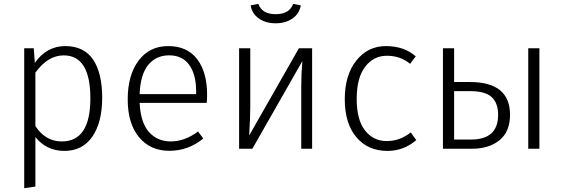

<svg xmlns="http://www.w3.org/2000/svg" viewBox="-20 -774 2933 999"><path d="M301.8 -38.1Q450.2 -38.1 450.2 -262.2Q450.2 -486.3 311 -485.8Q229 -485.8 164.1 -396V-118.2Q215.8 -38.1 301.8 -38.1ZM511.7 -265.6Q511.7 -138.2 460.9 -63.5Q409.2 11.2 315.4 11.2Q221.7 11.2 164.1 -61V196.8L106 205.1V-522.9H155.8L161.1 -446.8Q222.7 -534.2 319.8 -534.2Q417 -534.2 464.4 -463.9Q511.7 -393.6 511.7 -265.6Z M1000.5 -284.2V-298.8Q1000.5 -386.7 964.4 -436.5Q928.2 -486.3 859.9 -486.1Q791.5 -485.8 751 -436Q710.4 -386.2 706.5 -284.2ZM1057.6 -280.8Q1057.6 -258.8 1055.7 -238.8H706.5Q711.4 -136.7 754.9 -87.4Q798.3 -38.1 869.4 -38.1Q940.4 -38.1 1010.7 -89.8L1037.6 -53.2Q959.5 10.7 860.8 10.7Q762.2 10.7 703.4 -60.1Q644.5 -130.9 644.5 -256.8Q644.5 -382.8 700.9 -458.5Q757.3 -534.2 855.5 -534.2Q953.6 -534.2 1005.6 -466.6Q1057.6 -398.9 1057.6 -280.8Z M1604 0H1547.4V-324.2Q1547.4 -387.2 1553.2 -456.1L1293 0H1224.1V-522.9H1282.2V-215.8Q1282.2 -165 1276.4 -68.8L1535.2 -522.9H1604ZM1284.2 -746.1 1324.2 -753.9Q1343.3 -700.2 1414.6 -700.2Q1485.8 -700.2 1505.4 -753.9L1544.9 -746.1Q1538.1 -703.1 1502.2 -678Q1466.3 -652.8 1414.3 -652.8Q1362.3 -652.8 1326.7 -678Q1291 -703.1 1284.2 -746.1Z M2143.1 -481 2113.8 -441.9Q2063 -483.9 1993.4 -483.9Q1923.8 -483.9 1879.9 -426.5Q1835.9 -369.1 1835.9 -259.5Q1835.9 -149.9 1879.4 -95Q1922.9 -40 1991.9 -40Q2061 -40 2117.2 -85L2146 -44.9Q2080.1 11.2 1996.1 11.2Q1894 11.2 1834 -60.3Q1773.9 -131.8 1773.9 -257.8Q1773.9 -383.8 1834 -459Q1894 -534.2 1988 -534.2Q2082 -534.2 2143.1 -481Z M2342.8 -47.9H2430.7Q2571.8 -47.9 2571.8 -176.8Q2571.8 -237.8 2538.3 -268.8Q2504.9 -299.8 2425.8 -299.8H2342.8ZM2786.6 -522.9V0H2728.5V-522.9ZM2342.8 -347.2H2424.8Q2633.8 -347.2 2633.8 -176.8Q2633.8 -88.9 2578.9 -44.4Q2523.9 0 2435.5 0H2284.7V-522.9H2342.8Z"/></svg>

Font: FiraSans-Light
Style: Regular
Weight: 300
Designer: Carrois Corporate & Edenspiekermann AG
Foundry: Carrois Corporate GbR & Edenspiekermann AG
Version: Version 3.106;PS 003.106;hotconv 1.0.70;makeotf.lib2.5.58329